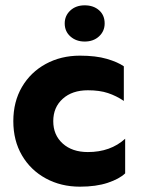

<svg xmlns="http://www.w3.org/2000/svg" viewBox="-20 -691 540 721"><path d="M280 10Q209 10 152 -21Q95 -52 62.5 -107.5Q30 -163 30 -236Q30 -309 62.5 -364.5Q95 -420 152 -451Q209 -482 280 -482Q340 -482 381 -470Q422 -458 445 -442V-312Q417 -331 385.5 -341.5Q354 -352 310 -352Q251 -352 215.5 -320Q180 -288 180 -236Q180 -184 215.5 -152Q251 -120 310 -120Q395 -120 450 -170V-40Q428 -19 384.5 -4.5Q341 10 280 10ZM223 -603Q223 -632 244 -651.5Q265 -671 298 -671Q331 -671 352 -652.5Q373 -634 373 -603Q373 -574 352 -554.5Q331 -535 298 -535Q266 -535 244.5 -554Q223 -573 223 -603Z"/></svg>

Font: Madhuban Bold
Style: Regular
Weight: 700
Designer: jaikishan Patel
Foundry: MagicType
Version: Version 1.000